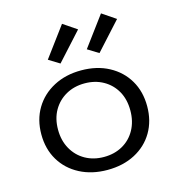

<svg xmlns="http://www.w3.org/2000/svg" viewBox="-106 -787 811 885"><g transform="rotate(-15 300.0 -344.5)"><path d="M299 8Q225 8 167.5 -22Q110 -52 78 -105.5Q46 -159 46 -229Q46 -299 78 -352.5Q110 -406 167.5 -436.5Q225 -467 299 -467Q374 -467 431 -436.5Q488 -406 519.5 -352.5Q551 -299 551 -229Q551 -159 519.5 -105.5Q488 -52 431 -22Q374 8 299 8ZM299 -54Q349 -54 388 -76Q427 -98 449 -138Q471 -178 471 -230Q471 -283 449 -322Q427 -361 388 -383Q349 -405 299 -405Q249 -405 210 -383Q171 -361 148.5 -322Q126 -283 126 -230Q126 -178 148.5 -138Q171 -98 210 -76Q249 -54 299 -54ZM402 -522 350 -554 456 -697 521 -653ZM216 -522 164 -554 270 -697 335 -653Z"/></g></svg>

Font: Inconsolata Expanded
Style: Regular
Weight: 400
Width: 7
Monospace: yes
Designer: Raph Levien, Cyreal, Brenton Simpson
Foundry: Raph Levien, Cyreal, Google
Version: Version 3.000; ttfautohint (v1.8.2.53-6de2)